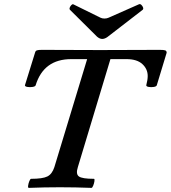

<svg xmlns="http://www.w3.org/2000/svg" viewBox="-20 -909 829 932"><path d="M120 3Q115 3 116.5 -8Q118 -19 122.5 -30Q127 -41 131 -41Q187 -41 210 -52.5Q233 -64 244 -98L403 -622H326Q192 -622 153 -495Q151 -489 138 -487Q125 -485 113 -487Q101 -489 101 -495L150 -653Q152 -662 159 -664.5Q166 -667 183 -667Q253 -667 324 -666.5Q395 -666 466 -666Q539 -666 611 -666.5Q683 -667 755 -667Q775 -667 782 -664.5Q789 -662 789 -653L741 -495Q739 -489 726.5 -487Q714 -485 702 -487Q690 -489 690 -495Q697 -522 697 -540Q697 -574 671 -598Q645 -622 594 -622H516L358 -98Q347 -64 363 -52.5Q379 -41 436 -41Q440 -41 438.5 -30Q437 -19 432.5 -8Q428 3 424 3Q347 0 271 0Q195 0 120 3ZM476 -720Q464 -720 451 -731L320 -861Q316 -865 318.5 -872Q321 -879 326.5 -884.5Q332 -890 336 -888L468 -823Q476 -819 487 -819Q498 -819 507 -823L654 -888Q660 -891 666 -885.5Q672 -880 674.5 -872.5Q677 -865 672 -861L501 -729Q488 -720 476 -720Z"/></svg>

Font: Junicode SmExp
Style: Bold Italic
Weight: 700
Width: 6
Italic angle: -11°
Designer: Peter S. Baker
Version: Version 2.205; ttfautohint (v1.8.4)